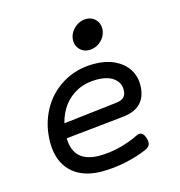

<svg xmlns="http://www.w3.org/2000/svg" viewBox="-102 -756 803 856"><g transform="rotate(-15 300.0 -327.5)"><path d="M418.5 -200.7 150.4 -172.9Q152.3 -60.1 272.5 -60.1Q319.3 -60.1 367.7 -72.5Q416 -85 455.6 -105Q463.4 -108.4 467.8 -108.4Q486.3 -108.4 495.1 -81.1Q498 -70.8 498 -63.5Q498 -52.2 492.4 -44.9Q486.8 -37.6 475.1 -32.2Q431.6 -13.2 375.7 -1.2Q319.8 10.7 265.1 10.7Q204.6 10.7 161.6 -11.5Q118.7 -33.7 96.4 -75Q74.2 -116.2 74.2 -172.9Q74.2 -252.9 109.4 -319.1Q144.5 -385.3 208.3 -423.6Q272 -461.9 353 -461.9Q406.2 -461.9 446 -443.4Q485.8 -424.8 507.3 -392.6Q528.8 -360.4 528.8 -319.8Q528.8 -212.4 418.5 -200.7ZM403.3 -268.6Q430.2 -271.5 440.9 -283.2Q451.7 -294.9 451.7 -317.4Q451.7 -349.6 424.3 -370.4Q397 -391.1 345.7 -391.1Q296.4 -391.1 257.8 -371.8Q219.2 -352.5 193.8 -318.6Q168.5 -284.7 157.7 -240.2ZM430.2 -606Q430.2 -584.5 418.9 -566.4Q407.7 -548.3 389.2 -537.6Q370.6 -526.9 350.1 -526.9Q324.2 -526.9 307.4 -543.9Q290.5 -561 290.5 -585.9Q290.5 -606.9 302 -625Q313.5 -643.1 332 -653.8Q350.6 -664.6 371.1 -664.6Q396.5 -664.6 413.3 -647.5Q430.2 -630.4 430.2 -606Z"/></g></svg>

Font: Courier Prime
Style: Italic
Weight: 400
Italic angle: -10°
Designer: Alan Dague-Greene
Foundry: Quote-Unquote Apps
Version: Version 3.018